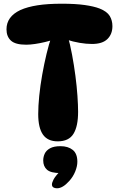

<svg xmlns="http://www.w3.org/2000/svg" viewBox="-20 -755 641 1035"><path d="M313 -735Q386 -735 436 -728Q486 -721 517 -709Q557 -693 571.5 -669Q586 -645 586 -614Q586 -571 559 -544.5Q532 -518 476 -518Q445 -518 409.5 -524Q374 -530 337 -542L345 -562Q358 -516 368.5 -460Q379 -404 386.5 -346.5Q394 -289 397.5 -238Q401 -187 401 -152Q401 -74 376 -33.5Q351 7 291 7Q237 7 211.5 -29.5Q186 -66 186 -140Q186 -183 191.5 -238Q197 -293 207.5 -352Q218 -411 231 -465Q244 -519 258 -559L270 -542Q250 -535 223 -528.5Q196 -522 169 -518Q142 -514 121 -514Q63 -514 39 -536Q15 -558 15 -597Q15 -631 33.5 -657Q52 -683 90 -701Q128 -718 182.5 -726.5Q237 -735 313 -735ZM307 178Q254 178 233.5 160Q213 142 213 110Q213 91 221 73.5Q229 56 249.5 44.5Q270 33 306 33Q347 33 372 53Q397 73 397 117Q397 141 385.5 169.5Q374 198 353 221Q336 240 319.5 250Q303 260 287 260Q275 260 267.5 255Q260 250 260 239Q260 230 268.5 213Q277 196 304 168Z"/></svg>

Font: DynaPuff Medium
Style: Regular
Weight: 500
Version: Version 2.000